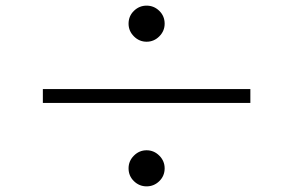

<svg xmlns="http://www.w3.org/2000/svg" viewBox="-20 -714 1040 681"><path d="M564 -630Q564 -604 545 -585Q526 -566 500 -566Q474 -566 455 -585Q436 -604 436 -630Q436 -657 455 -675.5Q474 -694 500 -694Q526 -694 545 -675.5Q564 -657 564 -630ZM868 -349H132V-398H868ZM564 -117Q564 -90 545 -71.5Q526 -53 500 -53Q474 -53 455 -71.5Q436 -90 436 -117Q436 -143 455 -162Q474 -181 500 -181Q526 -181 545 -162Q564 -143 564 -117Z"/></svg>

Font: Merged Yaku Han JP Light
Style: Regular
Weight: 300
Designer: Ryoko NISHIZUKA 西塚涼子 (kana, bopomofo & ideographs); Paul D. Hunt (Latin, Greek & Cyrillic); Sandoll Communications 산돌커뮤니
Foundry: Adobe
Version: Version 2.004